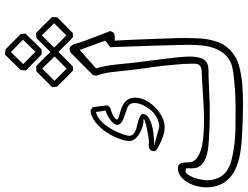

<svg xmlns="http://www.w3.org/2000/svg" viewBox="-137 -902 1041 807"><g transform="rotate(-90 383.5 -498.5)"><path d="M651.4 -568.4Q652.8 -565.4 654.5 -561.8Q656.2 -558.1 656.2 -554.7Q654.3 -549.8 652.6 -546.4Q650.9 -543 647.9 -540.8Q645 -538.6 640.4 -537.6Q635.7 -536.6 627.9 -536.6Q625.5 -536.6 622.6 -536.9Q619.6 -537.1 616.2 -537.1Q616.7 -526.9 617.9 -503.7Q619.1 -480.5 620.4 -451.2Q621.6 -421.9 622.8 -389.6Q624 -357.4 625 -329.1Q626 -300.8 626.7 -280Q627.4 -259.3 627.4 -252.9Q627.4 -218.8 625.7 -182.9Q624 -147 613.8 -113.8Q602.5 -75.7 574.5 -49.6Q546.4 -23.4 508.8 -13.7Q472.2 -3.9 432.1 -0.7Q392.1 2.4 351.6 2.4Q326.7 2.4 302.2 1.7Q277.8 1 254.4 0Q227.1 -1 197.5 -2.9Q168 -4.9 139.6 -10Q111.3 -15.1 85.9 -25.1Q60.5 -35.2 41.3 -52Q22 -68.8 10.7 -93.8Q-0.5 -118.7 -0.5 -154.3Q-0.5 -169.4 4.2 -189.5Q8.8 -209.5 18.8 -227.5Q28.8 -245.6 43.9 -258.3Q59.1 -271 80.1 -271Q91.3 -271 96.2 -265.4Q101.1 -259.8 102.8 -251.7Q104.5 -243.7 104.5 -234.9Q104.5 -226.1 105 -220.2Q107.4 -202.6 122.8 -191.2Q138.2 -179.7 161.9 -173.1Q185.5 -166.5 216.1 -164.1Q246.6 -161.6 279.3 -161.6Q309.1 -161.6 339.1 -163.1Q369.1 -164.6 395.8 -166.3Q422.4 -168 444.6 -169.4Q466.8 -170.9 480.5 -170.9Q493.7 -170.9 501.5 -173.6Q509.3 -176.3 513.2 -180.9Q517.1 -185.5 518.3 -191.9Q519.5 -198.2 519.5 -205.6Q519.5 -226.1 518.3 -246.1Q517.1 -266.1 515.1 -285.6Q511.2 -334.5 504.2 -382.1Q497.1 -429.7 491.7 -478Q487.8 -512.2 484.1 -547.4Q480.5 -582.5 468.8 -614.7Q469.7 -618.7 470.2 -621.8Q470.7 -625 471.7 -628.4Q494.6 -651.4 516.8 -673.6Q539.1 -695.8 562 -718.3Q570.3 -726.6 580.6 -726.6Q588.4 -726.6 593.3 -720.9Q598.1 -715.3 601.1 -707.8Q604 -700.2 606 -692.1Q607.9 -684.1 609.4 -679.7Q619.1 -651.9 630.1 -624Q641.1 -596.2 651.4 -568.4ZM492.2 -931.6Q508.3 -948.2 524.9 -964.8Q541.5 -981.4 558.1 -998.5Q563.5 -997.6 568.8 -997.1Q574.2 -996.6 579.6 -995.6L643.1 -933.1Q644 -927.7 644.5 -922.6Q645 -917.5 646 -912.1Q629.9 -895 613.3 -878.4Q596.7 -861.8 580.1 -844.7Q574.7 -844.2 569.3 -844Q564 -843.8 558.6 -843.8Q541.5 -859.9 524.9 -876.7Q508.3 -893.6 491.2 -909.7ZM517.6 -921.4Q525.4 -914.1 531.5 -908Q537.6 -901.9 543.5 -896Q549.3 -890.1 555.4 -884Q561.5 -877.9 569.3 -870.1Q594.2 -896.5 620.1 -922.4Q607.4 -935.1 594.2 -947.8Q581.1 -960.4 568.4 -973.1ZM714.4 -778.8Q697.8 -762.2 681.4 -745.8Q665 -729.5 647.9 -712.9Q643.6 -712.9 639.2 -712.6Q634.8 -712.4 630.4 -712.4Q613.3 -729 596.9 -745.4Q580.6 -761.7 564 -778.3Q563 -783.7 562.5 -788.8Q562 -793.9 561 -799.3Q577.6 -816.4 594.2 -833Q610.8 -849.6 627.4 -866.2Q632.8 -866.7 638.2 -866.9Q643.6 -867.2 648.9 -867.2Q666 -850.6 682.4 -834Q698.7 -817.4 715.3 -800.3ZM689.5 -791.5Q681.6 -798.8 675.5 -805.2Q669.4 -811.5 663.8 -817.4Q658.2 -823.2 652.1 -829.3Q646 -835.4 638.2 -843.3Q625.5 -830.1 612.5 -817.1Q599.6 -804.2 586.9 -791.5Q599.6 -778.8 612.5 -765.9Q625.5 -752.9 638.2 -740.2ZM574.2 -778.8Q557.6 -762.2 541.3 -745.8Q524.9 -729.5 507.8 -712.9Q503.4 -712.9 499 -712.6Q494.6 -712.4 490.2 -712.4Q473.1 -729 456.5 -745.4Q439.9 -761.7 423.3 -778.3Q422.4 -783.7 421.9 -788.8Q421.4 -793.9 420.4 -799.3Q437.5 -816.4 453.9 -833Q470.2 -849.6 487.3 -866.2Q492.7 -866.7 498 -866.9Q503.4 -867.2 508.8 -867.2Q525.9 -850.6 542.2 -834Q558.6 -817.4 575.2 -800.3ZM549.8 -790Q542 -797.4 535.9 -803.7Q529.8 -810.1 524.2 -815.9Q518.6 -821.8 512.5 -827.9Q506.3 -834 498.5 -841.8Q485.8 -828.6 472.9 -815.7Q460 -802.7 447.3 -790Q460 -777.3 472.9 -764.4Q485.8 -751.5 498.5 -738.8ZM577.1 -684.1 499.5 -615.2Q511.2 -575.7 515.4 -534.7Q519.5 -493.7 523.9 -453.1Q527.8 -421.9 532.2 -387.5Q536.6 -353 540.5 -321.5Q544.4 -290 546.9 -263.7Q549.3 -237.3 549.3 -221.7Q549.3 -201.2 545.2 -182.4Q541 -163.6 528.3 -153.3Q522.5 -148.4 515.6 -146.2Q508.8 -144 501.2 -143.3Q493.7 -142.6 485.8 -142.6Q478 -142.6 471.2 -142.6Q431.6 -141.6 392.3 -139.4Q353 -137.2 313.5 -137.2Q284.7 -137.2 256.1 -138.2Q227.5 -139.2 198.2 -141.1Q183.6 -142.1 165.8 -144Q147.9 -146 131.1 -151.4Q114.3 -156.7 100.6 -167Q86.9 -177.2 81.5 -194.3Q79.1 -209 79.3 -217.3Q79.6 -225.6 79.8 -230Q80.1 -234.4 78.9 -236.1Q77.6 -237.8 71.8 -238.8Q61.5 -240.7 53.7 -230Q45.9 -219.2 40.5 -204.1Q35.2 -189 32.2 -173.6Q29.3 -158.2 29.3 -150.9Q29.3 -126 38.6 -102.8Q47.9 -79.6 69.3 -65.4Q89.8 -52.2 113.8 -46.1Q137.7 -40 161.1 -36.6Q203.1 -30.3 245.4 -29.5Q287.6 -28.8 330.6 -28.8Q355.5 -28.8 380.6 -29.8Q405.8 -30.8 430.7 -33.2Q440.9 -34.2 453.9 -35.2Q466.8 -36.1 480 -38.1Q493.2 -40 505.6 -43Q518.1 -45.9 527.3 -50.8Q551.3 -63 565.4 -82.5Q579.6 -102.1 586.9 -125.7Q594.2 -149.4 596.4 -175.5Q598.6 -201.7 598.6 -227.1Q598.6 -239.3 597.9 -267.1Q597.2 -294.9 596.2 -329.8Q595.2 -364.7 594 -402.6Q592.8 -440.4 591.6 -472.9Q590.3 -505.4 589.6 -528.1Q588.9 -550.8 588.4 -555.7Q590.3 -557.6 594.2 -560.3Q598.1 -563 602.3 -566.2Q606.4 -569.3 610.4 -572Q614.3 -574.7 616.2 -576.7ZM151.4 -370.6Q152.3 -385.7 159.7 -389.9Q167 -394 175.3 -394Q179.2 -394 182.1 -393.6Q185.1 -393.1 187.5 -393.1Q198.2 -393.1 215.1 -395.8Q231.9 -398.4 247.8 -401.9Q263.7 -405.3 275.1 -408.9Q286.6 -412.6 286.6 -414.6Q286.6 -416 277.3 -416H272.5Q261.2 -417.5 247.6 -422.4Q233.9 -427.2 222.2 -434.8Q210.4 -442.4 202.4 -452.9Q194.3 -463.4 194.3 -476.1Q194.3 -486.8 198.7 -502.2Q203.1 -517.6 210.9 -535.2Q218.8 -552.7 230.2 -570.3Q241.7 -587.9 256.1 -602.5Q270.5 -617.2 287.4 -627Q304.2 -636.7 323.2 -638.7Q326.7 -636.2 329.8 -634Q333 -631.8 336.4 -629.4Q338.9 -613.8 340.6 -598.4Q342.3 -583 344.2 -567.4Q341.8 -564 339.1 -561Q336.4 -558.1 334 -555.2Q329.1 -554.2 321.3 -551.8Q313.5 -549.3 305.4 -545.7Q297.4 -542 291.3 -537.1Q285.2 -532.2 284.2 -526.4Q287.6 -522.9 291.7 -521.5Q295.9 -520 300.3 -518.6Q313 -514.6 326.4 -510.5Q339.8 -506.3 350.8 -499.3Q361.8 -492.2 369.1 -480.5Q376.5 -468.8 376.5 -450.2Q376.5 -427.7 364.7 -405.5Q353 -383.3 334.7 -365.7Q316.4 -348.1 294.7 -337.4Q272.9 -326.7 252.9 -326.7Q240.2 -326.7 227.5 -329.8Q214.8 -333 202.4 -337.9Q189.9 -342.8 178.2 -349.1Q166.5 -355.5 155.8 -361.3ZM253.9 -349.6Q275.9 -349.6 299.1 -363.3Q322.3 -377 341.3 -410.6Q346.7 -420.4 350.3 -431.2Q354 -441.9 354 -453.1Q354 -461.4 351.8 -467Q349.6 -472.7 345.5 -476.6Q341.3 -480.5 335.2 -483.2Q329.1 -485.8 321.8 -488.3Q314.9 -490.7 304.7 -493.9Q294.4 -497.1 284.9 -501.2Q275.4 -505.4 268.8 -511.5Q262.2 -517.6 262.2 -525.9Q262.2 -535.2 270.5 -543.9Q278.8 -552.7 289.6 -559.8Q300.3 -566.9 309.8 -571Q319.3 -575.2 322.3 -575.2Q323.2 -575.2 323.2 -574.7L322.3 -573.7Q321.3 -581.5 320.6 -586.2Q319.8 -590.8 319.1 -594.7Q318.4 -598.6 317.9 -603.3Q317.4 -607.9 316.4 -615.7Q300.8 -612.3 287.4 -602.1Q273.9 -591.8 262.9 -577.9Q252 -564 243.2 -548.1Q234.4 -532.2 228.5 -517.8Q222.7 -503.4 219.5 -492.4Q216.3 -481.4 216.3 -476.6Q216.3 -466.3 222.2 -460Q228 -453.6 237.1 -449.7Q246.1 -445.8 257.1 -443.4Q268.1 -440.9 278.3 -438Q288.6 -435.1 296.9 -430.7Q305.2 -426.3 308.6 -418.9Q308.1 -405.8 295.7 -396.7Q283.2 -387.7 265.4 -382.1Q247.6 -376.5 226.8 -374Q206.1 -371.6 188.5 -371.6Q184.6 -371.6 180.7 -371.6Q176.8 -371.6 172.9 -372.1Z"/></g></svg>

Font: XB Kayhan Pook
Style: Regular
Weight: 700
Designer: Behnam
Foundry: Irmug
Version: Version 7.300 2009